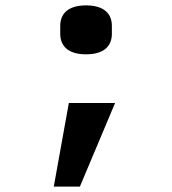

<svg xmlns="http://www.w3.org/2000/svg" viewBox="-20 -546 640 714"><path d="M180 148H277L408 -163H236ZM300 -344C369 -344 396 -377 396 -420V-450C396 -493 369 -526 300 -526C231 -526 204 -493 204 -450V-420C204 -377 231 -344 300 -344Z"/></svg>

Font: IBM Mono SemiBold
Style: Regular
Weight: 600
Monospace: yes
Designer: Mike Abbink, Paul van der Laan, Pieter van Rosmalen
Foundry: Bold Monday
Version: Version 2.3